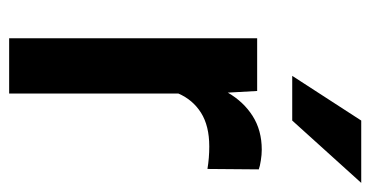

<svg xmlns="http://www.w3.org/2000/svg" viewBox="-210 -580 790 409"><g transform="rotate(90 184.5 -375.0)"><path d="M340.3 -531.7 339.4 -422.4Q315.9 -426.3 291.5 -426.3Q247.6 -426.3 219.7 -408.7Q191.9 -391.1 178.7 -360.4V0H61V-528.3H173.3L176.8 -465.8Q196.3 -499.5 226.8 -518.8Q257.3 -538.1 298.3 -538.1Q309.1 -538.1 321.5 -536.1Q334 -534.2 340.3 -531.7ZM141.1 -603 236.3 -750H369.1L236.3 -603Z"/></g></svg>

Font: Vazirmatn RD UI Medium
Style: Regular
Weight: 500
Designer: Saber Rastikerdar
Foundry: Saber Rastikerdar
Version: Version 33.003